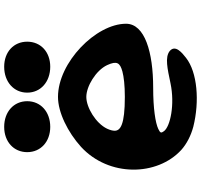

<svg xmlns="http://www.w3.org/2000/svg" viewBox="-42 -934 985 942"><g transform="rotate(-90 451.0 -462.5)"><path d="M187 -66C216 -40 256 -19 301 -7C425 24 568 13 639 -43C663 -62 705 -95 672 -123C641 -147 586 -134 514 -119C410 -97 302 -120 279 -151C269 -165 269 -169 290 -179C320 -193 390 -204 492 -204C666 -204 806 -245 806 -337C806 -485 616 -671 447 -671C371 -671 274 -623 202 -558C53 -421 58 -184 187 -66ZM447 -532C499 -532 577 -485 603 -430C625 -382 615 -367 572 -355C546 -348 504 -343 447 -343C310 -343 281 -365 281 -393C281 -402 284 -415 291 -430C317 -485 395 -532 447 -532ZM595 -709C668 -709 718 -756 718 -822C718 -888 668 -935 595 -935C521 -935 468 -888 468 -822C468 -756 521 -709 595 -709ZM300 -709C374 -709 426 -756 426 -822C426 -888 374 -935 300 -935C227 -935 176 -888 176 -822C176 -756 227 -709 300 -709Z"/></g></svg>

Font: Venom Sans
Style: Bd
Weight: 700
Version: Version 1.001